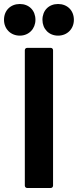

<svg xmlns="http://www.w3.org/2000/svg" viewBox="-71 -939 389 959"><path d="M28 -761C73 -761 106 -795 106 -840C106 -887 74 -919 28 -919C-18 -919 -51 -887 -51 -840C-51 -795 -18 -761 28 -761ZM219 -761C265 -761 298 -795 298 -840C298 -887 265 -919 219 -919C173 -919 141 -887 141 -840C141 -795 173 -761 219 -761ZM65 0H182C189 0 194 -5 194 -12V-688C194 -695 189 -700 182 -700H65C58 -700 53 -695 53 -688V-12C53 -5 58 0 65 0Z"/></svg>

Font: Barlow Semi Condensed
Style: Bold
Weight: 700
Width: 4
Designer: Jeremy Tribby
Foundry: Tribby Type
Version: Version 1.422;hotconv 1.0.109;makeotfexe 2.5.65596